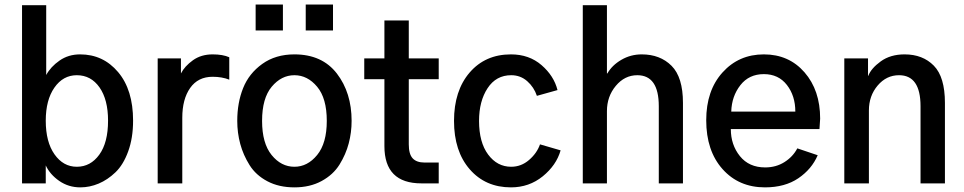

<svg xmlns="http://www.w3.org/2000/svg" viewBox="-20 -808 4248 846"><path d="M77.1 0V-785.2H183.6V-477.5Q203.1 -513.7 242.2 -541Q281.2 -568.4 333 -568.4Q434.6 -568.4 500.5 -490.2Q566.4 -412.1 566.4 -276.4Q566.4 -200.2 544.9 -141.1Q523.4 -82 488.8 -48.8Q454.1 -15.6 414.6 1Q375 17.6 334 17.6Q282.2 17.6 241.2 -10.7Q200.2 -39.1 181.6 -79.1V0ZM181.6 -276.4Q181.6 -182.6 220.2 -127.9Q258.8 -73.2 318.4 -73.2Q378.9 -73.2 417.5 -126.5Q456.1 -179.7 456.1 -276.4Q456.1 -369.1 418.5 -422.9Q380.9 -476.6 318.4 -476.6Q257.8 -476.6 219.7 -421.9Q181.6 -367.2 181.6 -276.4Z M674.8 0V-550.8H777.3V-484.4Q793.9 -516.6 830.1 -542.5Q866.2 -568.4 917 -568.4Q961.9 -568.4 990.2 -555.7V-457Q958 -469.7 917 -469.7Q852.5 -469.7 817.9 -420.4Q783.2 -371.1 783.2 -289.1V0Z M1106.4 -673.8V-788.1H1226.6V-673.8ZM1327.1 -673.8V-788.1H1447.3V-673.8ZM1134.8 -275.4Q1134.8 -176.8 1176.8 -125Q1218.8 -73.2 1277.3 -73.2Q1335 -73.2 1377.4 -125Q1419.9 -176.8 1419.9 -275.4Q1419.9 -375 1377.4 -425.8Q1335 -476.6 1277.3 -476.6Q1219.7 -476.6 1177.2 -425.8Q1134.8 -375 1134.8 -275.4ZM1025.4 -275.4Q1025.4 -355.5 1051.3 -419.9Q1077.1 -484.4 1135.7 -526.4Q1194.3 -568.4 1277.3 -568.4Q1399.4 -568.4 1464.4 -483.9Q1529.3 -399.4 1529.3 -275.4Q1529.3 -224.6 1516.6 -176.3Q1503.9 -127.9 1476.1 -83Q1448.2 -38.1 1397 -10.3Q1345.7 17.6 1277.3 17.6Q1209 17.6 1158.2 -9.3Q1107.4 -36.1 1079.6 -80.6Q1051.8 -125 1038.6 -173.8Q1025.4 -222.7 1025.4 -275.4Z M1585 -459V-550.8H1673.8V-717.8H1781.2V-550.8H1913.1V-459H1781.2V-171.9Q1781.2 -128.9 1798.3 -110.4Q1815.4 -91.8 1850.6 -91.8H1913.1V0H1836.9Q1673.8 0 1673.8 -164.1V-459Z M1980.5 -275.4Q1980.5 -408.2 2049.3 -488.3Q2118.2 -568.4 2231.4 -568.4Q2311.5 -568.4 2366.2 -521Q2420.9 -473.6 2436.5 -411.1L2345.7 -385.7Q2333 -423.8 2303.2 -450.2Q2273.4 -476.6 2232.4 -476.6Q2166 -476.6 2128.4 -419.4Q2090.8 -362.3 2090.8 -275.4Q2090.8 -180.7 2130.9 -127Q2170.9 -73.2 2232.4 -73.2Q2276.4 -73.2 2311 -103Q2345.7 -132.8 2359.4 -171.9L2450.2 -145.5Q2431.6 -80.1 2371.6 -31.2Q2311.5 17.6 2231.4 17.6Q2119.1 17.6 2049.8 -62Q1980.5 -141.6 1980.5 -275.4Z M2547.9 0V-785.2H2654.3V-484.4H2656.2Q2676.8 -520.5 2717.8 -544.4Q2758.8 -568.4 2807.6 -568.4Q2888.7 -568.4 2939 -518.1Q2989.3 -467.8 2989.3 -354.5V0H2882.8V-339.8Q2882.8 -476.6 2788.1 -476.6Q2732.4 -476.6 2693.4 -429.7Q2654.3 -382.8 2654.3 -318.4V0Z M3091.8 -278.3Q3091.8 -409.2 3163.6 -488.8Q3235.4 -568.4 3345.7 -568.4Q3456.1 -568.4 3524.9 -489.3Q3593.8 -410.2 3593.8 -285.2Q3593.8 -283.2 3590.8 -239.3H3200.2Q3200.2 -169.9 3240.2 -120.1Q3280.3 -70.3 3351.6 -70.3Q3399.4 -70.3 3436.5 -93.8Q3473.6 -117.2 3493.2 -154.3L3583 -124Q3556.6 -62.5 3497.6 -22.5Q3438.5 17.6 3350.6 17.6Q3235.4 17.6 3163.6 -63Q3091.8 -143.6 3091.8 -278.3ZM3202.1 -316.4H3484.4Q3484.4 -385.7 3447.3 -433.6Q3410.2 -481.4 3345.7 -481.4Q3280.3 -481.4 3242.2 -432.6Q3204.1 -383.8 3202.1 -316.4Z M3700.2 0V-550.8H3804.7V-473.6H3805.7Q3818.4 -506.8 3860.8 -537.6Q3903.3 -568.4 3965.8 -568.4Q4045.9 -568.4 4094.7 -518.6Q4143.6 -468.8 4143.6 -354.5V0H4036.1V-339.8Q4036.1 -476.6 3941.4 -476.6Q3885.7 -476.6 3847.2 -431.2Q3808.6 -385.7 3808.6 -321.3V0Z"/></svg>

Font: Gothic A1 SemiBold
Style: Regular
Weight: 600
Version: Version 2.50